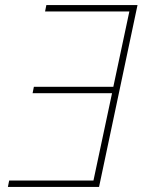

<svg xmlns="http://www.w3.org/2000/svg" viewBox="-20 -734 565 754"><path d="M11 0 16 -25H347L420 -368H108L113 -393H425L488 -689H157L162 -714H520L369 0Z"/></svg>

Font: Noto Sans Thin
Style: Italic
Weight: 100
Italic angle: -12°
Designer: Monotype Design Team
Foundry: Monotype Imaging Inc.
Version: Version 2.013; ttfautohint (v1.8.4.7-5d5b)